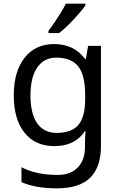

<svg xmlns="http://www.w3.org/2000/svg" viewBox="-20 -786 655 1046"><path d="M275 -546Q328 -546 370.5 -526Q413 -506 443 -465H448L460 -536H530V9Q530 124 471.5 182Q413 240 290 240Q172 240 97 206V125Q176 167 295 167Q364 167 403.5 126.5Q443 86 443 16V-5Q443 -17 444 -39.5Q445 -62 446 -71H442Q388 10 276 10Q172 10 113.5 -63Q55 -136 55 -267Q55 -395 113.5 -470.5Q172 -546 275 -546ZM287 -472Q220 -472 183 -418.5Q146 -365 146 -266Q146 -167 182.5 -114.5Q219 -62 289 -62Q370 -62 407 -105.5Q444 -149 444 -246V-267Q444 -377 406 -424.5Q368 -472 287 -472ZM445 -756Q433 -738 408 -709.5Q383 -681 354.5 -652.5Q326 -624 302 -606H244V-618Q259 -637 276.5 -663Q294 -689 311 -716.5Q328 -744 339 -766H445Z"/></svg>

Font: Go Noto Kurrent-Regular
Style: Regular
Weight: 400
Designer: Monotype Design Team
Foundry: Monotype Imaging Inc.
Version: Version 2.012; ttfautohint (v1.8.4.7-5d5b)